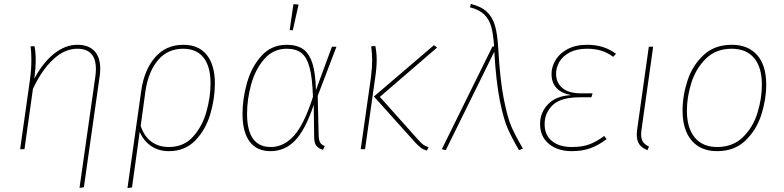

<svg xmlns="http://www.w3.org/2000/svg" viewBox="-20 -756 3971 973"><path d="M463 -367Q466 -388 466 -406Q466 -509 372 -509Q307 -509 249 -454.5Q191 -400 147 -306L104 0H82L131 -346Q139 -401 139 -454Q139 -494 135 -521L155 -522Q161 -489 161 -453Q161 -413 154 -357Q196 -437 253 -483Q310 -529 372 -529Q429 -529 458.5 -497.5Q488 -466 488 -408Q488 -390 485 -369L405 193L383 196Z M1069 -333Q1069 -256 1045.5 -177Q1022 -98 969.5 -44Q917 10 836 10Q783 10 745 -16.5Q707 -43 688 -88L649 194L626 197L696 -298Q711 -402 766 -465.5Q821 -529 909 -529Q987 -529 1028 -477.5Q1069 -426 1069 -333ZM1047 -333Q1047 -419 1011.5 -464Q976 -509 908 -509Q830 -509 781 -451.5Q732 -394 717 -294L693 -118Q710 -66 746.5 -38.5Q783 -11 836 -11Q911 -11 958 -63Q1005 -115 1026 -189.5Q1047 -264 1047 -333Z M1581 -299 1662 -519H1685L1590 -270L1595 -68Q1596 -43 1603.5 -32Q1611 -21 1626 -16L1617 3Q1595 -3 1583.5 -17Q1572 -31 1572 -64L1570 -225Q1528 -99 1476 -44.5Q1424 10 1351 10Q1282 10 1245.5 -38Q1209 -86 1209 -180Q1209 -256 1232 -337Q1255 -418 1305.5 -473.5Q1356 -529 1433 -529Q1483 -529 1514.5 -508Q1546 -487 1562.5 -437Q1579 -387 1581 -299ZM1232 -180Q1232 -11 1352 -11Q1418 -11 1469.5 -68Q1521 -125 1566 -265Q1563 -361 1549 -413.5Q1535 -466 1507.5 -487.5Q1480 -509 1433 -509Q1365 -509 1319.5 -457Q1274 -405 1253 -329Q1232 -253 1232 -180ZM1493 -733 1464 -603H1448L1467 -735Z M2085 -33 1875 -267 2179 -527 2195 -515 1905 -265 2099 -48Q2115 -30 2125.5 -22.5Q2136 -15 2152 -10L2143 7Q2125 2 2113.5 -6.5Q2102 -15 2085 -33ZM1860 -365Q1866 -415 1866 -451Q1866 -486 1861 -521L1882 -523Q1889 -488 1889 -453Q1889 -412 1881 -360L1830 0H1808Z M2505 -510Q2514 -351 2533 -255Q2552 -159 2572 -113.5Q2592 -68 2630 -3L2610 5Q2574 -57 2553 -104.5Q2532 -152 2513 -246.5Q2494 -341 2485 -494L2239 5L2219 0L2476 -521L2484 -520Q2480 -583 2469.5 -620.5Q2459 -658 2434 -682.5Q2409 -707 2362 -719L2366 -736Q2419 -723 2447.5 -696Q2476 -669 2488.5 -626Q2501 -583 2505 -510Z M2717 -128Q2717 -186 2757.5 -228Q2798 -270 2874 -274Q2775 -293 2775 -382Q2775 -417 2795 -451Q2815 -485 2856 -507Q2897 -529 2956 -529Q3042 -529 3102 -483L3087 -468Q3035 -509 2956 -509Q2902 -509 2866.5 -490Q2831 -471 2814.5 -442Q2798 -413 2798 -382Q2798 -337 2830 -310Q2862 -283 2925 -283H2983L2977 -263H2920Q2822 -263 2781 -223.5Q2740 -184 2740 -127Q2740 -72 2777 -41.5Q2814 -11 2878 -11Q2931 -11 2967 -24.5Q3003 -38 3042 -67L3054 -51Q3015 -21 2973.5 -5.5Q2932 10 2878 10Q2806 10 2761.5 -27Q2717 -64 2717 -128Z M3232 -106Q3229 -88 3229 -75Q3229 -51 3238.5 -37Q3248 -23 3269 -13L3261 5Q3232 -7 3219.5 -25Q3207 -43 3207 -74Q3207 -89 3210 -107L3268 -519H3290Z M3439 -196Q3439 -271 3464 -347.5Q3489 -424 3545 -476.5Q3601 -529 3688 -529Q3771 -529 3817 -477Q3863 -425 3863 -327Q3863 -253 3838.5 -175.5Q3814 -98 3758 -44Q3702 10 3614 10Q3531 10 3485 -44Q3439 -98 3439 -196ZM3841 -327Q3841 -415 3801.5 -462Q3762 -509 3688 -509Q3608 -509 3557 -458.5Q3506 -408 3483.5 -336Q3461 -264 3461 -195Q3461 -107 3501 -59Q3541 -11 3614 -11Q3694 -11 3745 -61Q3796 -111 3818.5 -183.5Q3841 -256 3841 -327Z"/></svg>

Font: FiraGO Thin
Style: Italic
Weight: 100
Italic angle: -8°
Designer: bBox Type GmbH
Foundry: bBox Type GmbH
Version: Version 1.001